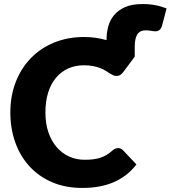

<svg xmlns="http://www.w3.org/2000/svg" viewBox="-20 -919 842 947"><path d="M505.5 -725.5Q505.5 -757 513.8 -788Q522 -819 542.2 -843.8Q562.5 -868.5 596.5 -883.8Q630.5 -899 682.5 -899Q702 -899 718 -897.5Q734 -896 748 -893.2Q762 -890.5 775 -886.5Q788 -882.5 801.5 -877.5L779.5 -793Q776.5 -782 771.2 -775.8Q766 -769.5 759.5 -767Q753 -764.5 745.8 -764.5Q738.5 -764.5 731 -766Q725.5 -767 717 -768.2Q708.5 -769.5 699.5 -769.5Q669.5 -769.5 657 -749Q644.5 -728.5 644.5 -688V-639.5L587.5 -563Q582 -556 574.5 -550.2Q567 -544.5 553.5 -544.5Q544.5 -544.5 536.5 -548.5Q528.5 -552.5 519.5 -558.2Q510.5 -564 499.8 -570.8Q489 -577.5 474.2 -583.2Q459.5 -589 439.8 -593Q420 -597 393.5 -597Q351.5 -597 316.8 -581.5Q282 -566 256.8 -536.2Q231.5 -506.5 217.8 -463.2Q204 -420 204 -364.5Q204 -308.5 219.2 -265Q234.5 -221.5 260.8 -191.8Q287 -162 322 -146.5Q357 -131 397 -131Q420 -131 439 -133.2Q458 -135.5 474.5 -140.8Q491 -146 505.5 -154.8Q520 -163.5 535 -177Q541 -182 548 -185.2Q555 -188.5 562.5 -188.5Q568.5 -188.5 574.5 -186.2Q580.5 -184 586 -178.5L653 -108Q609 -50.5 542.8 -21.2Q476.5 8 386 8Q303 8 237.2 -20.2Q171.5 -48.5 125.8 -98.2Q80 -148 55.5 -216.2Q31 -284.5 31 -364.5Q31 -446 57.5 -514.2Q84 -582.5 132 -632Q180 -681.5 247 -709Q314 -736.5 394.5 -736.5Q425 -736.5 452.5 -732.5Q480 -728.5 505.5 -721Z"/></svg>

Font: Lato 2
Style: Regular
Weight: 900
Designer: Lukasz Dziedzic with Adam Twardoch and Botio Nikoltchev
Foundry: tyPoland Lukasz Dziedzic
Version: Version 2.015; 2015-08-06; http://www.latofonts.com/